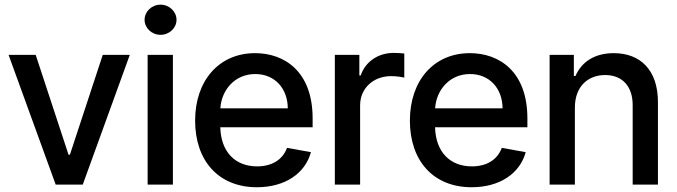

<svg xmlns="http://www.w3.org/2000/svg" viewBox="-20 -776 2844 807"><path d="M525.6 -545.5H411.9L273.8 -125.7H268.1L130 -545.5H16L214.1 0H327.8Z M600.5 0H706.7V-545.5H600.5ZM587.7 -692.8C587.7 -658 617.9 -629.6 654.8 -629.6C691.4 -629.6 721.9 -658 721.9 -692.8C721.9 -727.6 691.4 -756.4 654.8 -756.4C617.9 -756.4 587.7 -727.6 587.7 -692.8Z M1059.7 11C1178.6 11 1262.8 -47.6 1286.9 -136.4L1186.4 -154.5C1167.3 -103 1121.1 -76.7 1060.7 -76.7C969.8 -76.7 908.7 -136 905.9 -241.1H1294V-278.4C1294 -475.5 1175.8 -552.6 1052.2 -552.6C900.2 -552.6 800.1 -436.8 800.1 -269.2C800.1 -99.8 898.8 11 1059.7 11ZM906.2 -320.7C910.9 -397.7 967 -464.8 1052.9 -464.8C1135.3 -464.8 1189.3 -403.8 1189.6 -320.7Z M1387.4 0H1493.6V-333.1C1493.6 -404.5 1548.7 -456 1623.9 -456C1646 -456 1670.8 -452.1 1679.3 -449.6V-551.1C1668.7 -552.6 1647.7 -553.6 1634.2 -553.6C1570.3 -553.6 1515.6 -517.4 1496.1 -458.8H1490.4V-545.5H1387.4Z M1962.4 11C2081.3 11 2165.5 -47.6 2189.6 -136.4L2089.1 -154.5C2070 -103 2023.8 -76.7 1963.4 -76.7C1872.5 -76.7 1811.4 -136 1808.6 -241.1H2196.7V-278.4C2196.7 -475.5 2078.5 -552.6 1954.9 -552.6C1802.9 -552.6 1702.8 -436.8 1702.8 -269.2C1702.8 -99.8 1801.5 11 1962.4 11ZM1808.9 -320.7C1813.6 -397.7 1869.7 -464.8 1955.6 -464.8C2038 -464.8 2092 -403.8 2092.3 -320.7Z M2396.3 -323.9C2396.3 -410.9 2449.6 -460.6 2523.8 -460.6C2595.5 -460.6 2639.2 -413.4 2639.2 -334.2V0H2745.4V-346.9C2745.4 -481.9 2671.2 -552.6 2559.7 -552.6C2477.6 -552.6 2424 -514.6 2398.8 -456.7H2392V-545.5H2290.1V0H2396.3Z"/></svg>

Font: RED Number Medium
Style: Regular
Weight: 500
Designer: RED UED
Foundry: rsms
Version: Version 1.003;FEAKit 1.0